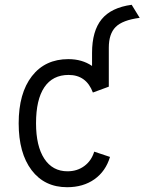

<svg xmlns="http://www.w3.org/2000/svg" viewBox="-20 -770 604 802"><path d="M260.5 12Q166 12 112 -59.2Q58 -130.5 58 -255Q58 -380.5 113.2 -451.8Q168.5 -523 265.5 -523Q323 -523 364.5 -494.5V-549Q364.5 -640.5 404.5 -689.5Q444.5 -738.5 530 -750L563.5 -695.5Q491.5 -686 463 -657.2Q434.5 -628.5 434.5 -571V-408L368 -383.5Q340.5 -457 266.5 -457Q200 -457 165.2 -405.5Q130.5 -354 130.5 -255Q130.5 -160 165 -107.2Q199.5 -54.5 262 -54.5Q302.5 -54.5 332.2 -76.5Q362 -98.5 373.5 -136.5L439.5 -114.5Q421.5 -54.5 374.5 -21.2Q327.5 12 260.5 12Z"/></svg>

Font: Overpass Light
Style: Regular
Weight: 300
Designer: Delve Withrington, Dave Bailey, Thomas Jockin
Foundry: Delve Fonts LLC
Version: Version 4.000; ttfautohint (v1.8.3)